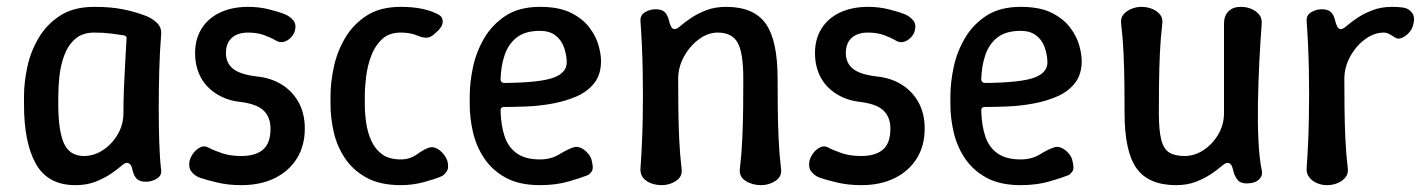

<svg xmlns="http://www.w3.org/2000/svg" viewBox="-20 -530 4155 560"><path d="M200 10Q120 10 85 -51.5Q50 -113 50 -225V-250Q50 -289 59.5 -334Q69 -379 92.5 -419Q116 -459 155.5 -484.5Q195 -510 255 -510Q303 -510 338 -503Q373 -496 402 -485Q422 -478 437 -464Q452 -450 450 -429Q446 -380 444.5 -325Q443 -270 443 -216Q443 -162 444.5 -115Q446 -68 450 -34Q452 -18 437.5 -9Q423 0 406 0Q388 0 379.5 -8Q371 -16 367 -32Q365 -43 361 -49Q357 -55 350 -55Q344 -55 332.5 -45Q321 -35 302.5 -22.5Q284 -10 258.5 0Q233 10 200 10ZM225 -75Q254 -75 280 -92Q306 -109 323 -137.5Q340 -166 340 -200Q340 -236 341.5 -272Q343 -308 345 -344Q347 -380 349 -416Q351 -425 341 -427Q329 -429 305.5 -432Q282 -435 255 -435Q221 -435 200 -417Q179 -399 168 -370Q157 -341 153.5 -309Q150 -277 150 -250V-225Q150 -149 166.5 -112Q183 -75 225 -75Z M684 10Q646 10 614 2.5Q582 -5 562 -12Q547 -18 538 -30Q529 -42 533 -61Q536 -73 544.5 -84Q553 -95 564.5 -100.5Q576 -106 587 -100Q604 -91 628 -83Q652 -75 684 -75Q725 -75 747 -93.5Q769 -112 769 -155Q769 -188 749 -207.5Q729 -227 679 -233Q651 -236 627 -247.5Q603 -259 585.5 -277Q568 -295 558.5 -320Q549 -345 549 -375Q549 -416 568 -446.5Q587 -477 622 -493.5Q657 -510 704 -510Q735 -510 763.5 -503Q792 -496 812 -488Q826 -482 835.5 -470.5Q845 -459 840 -440Q837 -429 828 -420Q819 -411 808 -408Q797 -405 786 -411Q771 -420 750.5 -427.5Q730 -435 704 -435Q673 -435 656 -419.5Q639 -404 639 -375Q639 -347 659 -330Q679 -313 729 -307Q770 -303 801.5 -283.5Q833 -264 851 -231.5Q869 -199 869 -155Q869 -105 846 -68Q823 -31 781.5 -10.5Q740 10 684 10Z M1149 10Q1089 10 1049.5 -11.5Q1010 -33 986.5 -68Q963 -103 953.5 -144.5Q944 -186 944 -225V-250Q944 -289 953.5 -334Q963 -379 986.5 -419Q1010 -459 1049.5 -484.5Q1089 -510 1149 -510Q1181 -510 1207.5 -505Q1234 -500 1254 -490Q1266 -485 1269.5 -476.5Q1273 -468 1270 -459Q1267 -450 1258 -441L1246 -430Q1235 -420 1223.5 -420Q1212 -420 1198 -426Q1177 -435 1149 -435Q1115 -435 1094.5 -416Q1074 -397 1063 -368Q1052 -339 1048 -307.5Q1044 -276 1044 -250V-225Q1044 -200 1048 -172Q1052 -144 1063 -119.5Q1074 -95 1094.5 -80Q1115 -65 1149 -65Q1175 -65 1195.5 -79.5Q1216 -94 1230 -99Q1242 -103 1253 -97.5Q1264 -92 1272.5 -82Q1281 -72 1285 -60Q1290 -40 1282.5 -29.5Q1275 -19 1268 -16Q1250 -8 1217 1Q1184 10 1149 10Z M1555 10Q1495 10 1455.5 -11.5Q1416 -33 1392.5 -68Q1369 -103 1359.5 -144.5Q1350 -186 1350 -225V-250Q1350 -289 1359.5 -334Q1369 -379 1392.5 -419Q1416 -459 1455.5 -484.5Q1495 -510 1555 -510Q1610 -510 1644.5 -493Q1679 -476 1698.5 -450.5Q1718 -425 1725.5 -398.5Q1733 -372 1733 -352Q1733 -313 1713.5 -288Q1694 -263 1662 -249Q1630 -235 1592 -228Q1554 -221 1516.5 -219.5Q1479 -218 1450 -218Q1445 -218 1442.5 -215.5Q1440 -213 1440 -208Q1441 -165 1451.5 -133Q1462 -101 1487 -83Q1512 -65 1555 -65Q1587 -65 1611.5 -80Q1636 -95 1652 -100Q1663 -104 1674.5 -98.5Q1686 -93 1695 -82.5Q1704 -72 1706 -61Q1712 -38 1705.5 -29.5Q1699 -21 1694 -19Q1677 -12 1639.5 -1Q1602 10 1555 10ZM1451 -288Q1555 -289 1594.5 -303.5Q1634 -318 1633 -350Q1632 -374 1624 -394.5Q1616 -415 1599 -427.5Q1582 -440 1555 -440Q1512 -440 1487.5 -421Q1463 -402 1452 -370Q1441 -338 1440 -298Q1440 -294 1443 -291Q1446 -288 1451 -288Z M1848 -469Q1847 -486 1861.5 -494.5Q1876 -503 1892 -503Q1910 -503 1918.5 -495Q1927 -487 1931 -471Q1933 -461 1937 -453Q1941 -445 1948 -445Q1954 -445 1965.5 -455Q1977 -465 1995.5 -477.5Q2014 -490 2039.5 -500Q2065 -510 2098 -510Q2178 -510 2213 -461.5Q2248 -413 2248 -300Q2248 -258 2248.5 -213.5Q2249 -169 2251 -124.5Q2253 -80 2258 -38Q2261 -15 2242 -2.5Q2223 10 2200 10Q2174 10 2154.5 -2.5Q2135 -15 2138 -38Q2143 -80 2145 -124.5Q2147 -169 2147.5 -213.5Q2148 -258 2148 -300Q2148 -376 2131.5 -405.5Q2115 -435 2073 -435Q2045 -435 2018.5 -415.5Q1992 -396 1975 -365Q1958 -334 1958 -300Q1958 -258 1958.5 -213.5Q1959 -169 1961 -124.5Q1963 -80 1968 -38Q1971 -15 1952 -2.5Q1933 10 1910 10Q1884 10 1865.5 -2.5Q1847 -15 1848 -38Q1853 -108 1854.5 -180.5Q1856 -253 1854.5 -326.5Q1853 -400 1848 -469Z M2492 10Q2454 10 2422 2.5Q2390 -5 2370 -12Q2355 -18 2346 -30Q2337 -42 2341 -61Q2344 -73 2352.5 -84Q2361 -95 2372.5 -100.5Q2384 -106 2395 -100Q2412 -91 2436 -83Q2460 -75 2492 -75Q2533 -75 2555 -93.5Q2577 -112 2577 -155Q2577 -188 2557 -207.5Q2537 -227 2487 -233Q2459 -236 2435 -247.5Q2411 -259 2393.5 -277Q2376 -295 2366.5 -320Q2357 -345 2357 -375Q2357 -416 2376 -446.5Q2395 -477 2430 -493.5Q2465 -510 2512 -510Q2543 -510 2571.5 -503Q2600 -496 2620 -488Q2634 -482 2643.5 -470.5Q2653 -459 2648 -440Q2645 -429 2636 -420Q2627 -411 2616 -408Q2605 -405 2594 -411Q2579 -420 2558.5 -427.5Q2538 -435 2512 -435Q2481 -435 2464 -419.5Q2447 -404 2447 -375Q2447 -347 2467 -330Q2487 -313 2537 -307Q2578 -303 2609.5 -283.5Q2641 -264 2659 -231.5Q2677 -199 2677 -155Q2677 -105 2654 -68Q2631 -31 2589.5 -10.5Q2548 10 2492 10Z M2957 10Q2897 10 2857.5 -11.5Q2818 -33 2794.5 -68Q2771 -103 2761.5 -144.5Q2752 -186 2752 -225V-250Q2752 -289 2761.5 -334Q2771 -379 2794.5 -419Q2818 -459 2857.5 -484.5Q2897 -510 2957 -510Q3012 -510 3046.5 -493Q3081 -476 3100.5 -450.5Q3120 -425 3127.5 -398.5Q3135 -372 3135 -352Q3135 -313 3115.5 -288Q3096 -263 3064 -249Q3032 -235 2994 -228Q2956 -221 2918.5 -219.5Q2881 -218 2852 -218Q2847 -218 2844.5 -215.5Q2842 -213 2842 -208Q2843 -165 2853.5 -133Q2864 -101 2889 -83Q2914 -65 2957 -65Q2989 -65 3013.5 -80Q3038 -95 3054 -100Q3065 -104 3076.5 -98.5Q3088 -93 3097 -82.5Q3106 -72 3108 -61Q3114 -38 3107.5 -29.5Q3101 -21 3096 -19Q3079 -12 3041.5 -1Q3004 10 2957 10ZM2853 -288Q2957 -289 2996.5 -303.5Q3036 -318 3035 -350Q3034 -374 3026 -394.5Q3018 -415 3001 -427.5Q2984 -440 2957 -440Q2914 -440 2889.5 -421Q2865 -402 2854 -370Q2843 -338 2842 -298Q2842 -294 2845 -291Q2848 -288 2853 -288Z M3660 -34Q3664 -18 3652 -6.5Q3640 5 3616 5Q3598 5 3589.5 -5.5Q3581 -16 3577 -32Q3575 -43 3571 -49Q3567 -55 3560 -55Q3554 -55 3542.5 -45Q3531 -35 3512.5 -22.5Q3494 -10 3468.5 0Q3443 10 3410 10Q3330 10 3295 -39Q3260 -88 3260 -200Q3260 -242 3259.5 -286Q3259 -330 3257 -374.5Q3255 -419 3250 -461Q3248 -477 3256.5 -487.5Q3265 -498 3279.5 -504Q3294 -510 3309 -510Q3326 -510 3340.5 -504Q3355 -498 3363.5 -487.5Q3372 -477 3370 -461Q3365 -419 3363 -374.5Q3361 -330 3360.5 -286Q3360 -242 3360 -200Q3360 -150 3367 -122.5Q3374 -95 3390.5 -85Q3407 -75 3435 -75Q3464 -75 3490 -92Q3516 -109 3533 -137.5Q3550 -166 3550 -200Q3550 -242 3550 -286Q3550 -330 3550 -374.5Q3550 -419 3550 -461Q3550 -484 3563 -497Q3576 -510 3599 -510Q3616 -510 3630 -504Q3644 -498 3652.5 -487.5Q3661 -477 3660 -461Q3656 -409 3653 -349Q3650 -289 3649 -229.5Q3648 -170 3650.5 -119Q3653 -68 3660 -34Z M3850 10Q3835 10 3821 4Q3807 -2 3798.5 -13Q3790 -24 3791 -39Q3796 -109 3797.5 -181.5Q3799 -254 3797.5 -327Q3796 -400 3791 -469Q3790 -486 3804.5 -494.5Q3819 -503 3835 -503Q3853 -503 3861.5 -495Q3870 -487 3874 -471Q3876 -461 3880 -453Q3884 -445 3891 -445Q3897 -445 3908.5 -455Q3920 -465 3938.5 -477.5Q3957 -490 3982.5 -500Q4008 -510 4041 -510Q4049 -510 4057 -509.5Q4065 -509 4072 -508Q4089 -506 4099 -492Q4109 -478 4100 -452Q4097 -442 4087.5 -432.5Q4078 -423 4067.5 -419Q4057 -415 4048 -421Q4041 -426 4032.5 -430.5Q4024 -435 4016 -435Q3988 -435 3961.5 -415.5Q3935 -396 3918 -365Q3901 -334 3901 -300Q3901 -258 3901.5 -213.5Q3902 -169 3904 -125Q3906 -81 3911 -39Q3913 -24 3904.5 -13Q3896 -2 3881.5 4Q3867 10 3850 10Z"/></svg>

Font: Winky Sans
Style: Regular
Weight: 400
Designer: Simon Atzbach
Foundry: typofactur
Version: Version 1.205